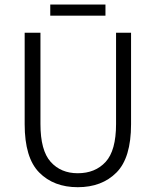

<svg xmlns="http://www.w3.org/2000/svg" viewBox="-20 -799 675 832"><path d="M155.3 -657.2V-261.7Q155.3 -147 199.5 -97.7Q243.7 -48.3 316.9 -48.3Q392.6 -48.3 437.7 -97.4Q482.9 -146.5 482.9 -261.7V-657.2H547.9V-260.7Q547.9 -114.7 484.6 -51.3Q421.4 12.2 316.9 12.2Q212.9 12.2 149.9 -51.5Q86.9 -115.2 86.9 -260.7V-657.2ZM437 -779.3V-731H197.8V-779.3Z"/></svg>

Font: Varta
Style: Light
Weight: 300
Designer: Joana Correia, Viktoriya Grabowska, Eben Sorkin
Foundry: Sorkin Type
Version: Version 1.002; ttfautohint (v1.3) -l 8 -r 24 -G 200 -x 12 -H